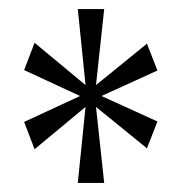

<svg xmlns="http://www.w3.org/2000/svg" viewBox="-20 -780 401 422"><path d="M151 -378H209L191 -545L303 -454L326 -513L203 -569L326 -625L303 -684L191 -593L209 -760H151L168 -593L56 -686L33 -626L156 -569L33 -512L56 -452L168 -545Z"/></svg>

Font: Noto Serif Georgian ExtraCondensed Light
Style: Regular
Weight: 300
Width: 2
Designer: Monotype Design Team, Akaki Razmadze
Foundry: Google LLC
Version: Version 2.003